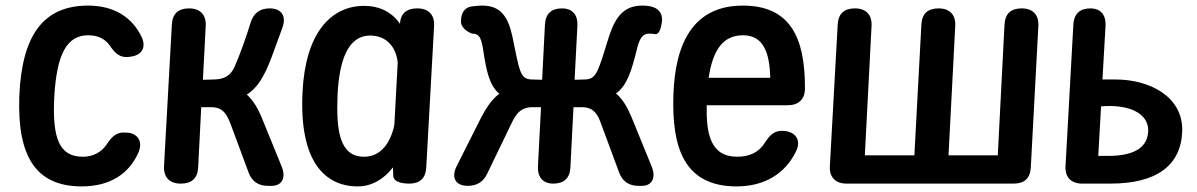

<svg xmlns="http://www.w3.org/2000/svg" viewBox="-20 -618 4275 686"><path d="M437 -144H433C398 -148 381 -132 361 -102C342 -73 311 -58 276 -58C192 -58 166 -123 174 -274C183 -425 219 -492 295 -492C333 -492 356 -477 371 -457C392 -426 409 -410 444 -415L449 -416C485 -421 504 -447 486 -486C453 -555 389 -598 295 -598C136 -598 58 -494 49 -274C41 -55 111 48 272 48C372 48 441 4 475 -74C491 -113 472 -140 437 -144Z M688 -20 699 -235H735C779 -235 792 -206 805 -172L868 -2C880 30 903 46 937 46H950C988 46 1003 17 986 -24L915 -198C902 -230 885 -259 862 -280C908 -310 932 -360 963 -448L989 -519C1004 -560 986 -588 944 -588C909 -588 887 -572 876 -539C860 -487 841 -432 818 -379C803 -346 780 -335 745 -334L705 -333L715 -526C717 -565 695 -588 656 -588H655C617 -588 596 -569 594 -530L566 -24C564 15 586 38 625 38H627C665 38 686 19 688 -20Z M1503 -20 1531 -526C1533 -565 1511 -588 1472 -588H1470C1432 -588 1411 -569 1409 -533C1380 -575 1336 -597 1281 -597C1161 -597 1071 -498 1061 -290C1048 -41 1141 48 1258 48C1308 48 1352 22 1384 -20L1385 9C1385 28 1406 38 1443 38C1480 38 1501 19 1503 -20ZM1186 -279C1192 -398 1221 -491 1303 -491C1359 -491 1395 -452 1401 -395L1389 -172C1377 -113 1344 -58 1281 -58C1193 -58 1181 -151 1186 -279Z M2257 -448C2268 -488 2279 -498 2302 -498C2307 -498 2314 -497 2321 -496C2333 -495 2341 -510 2345 -541C2349 -571 2331 -593 2294 -597C2286 -598 2280 -598 2275 -598C2212 -598 2181 -562 2157 -491C2116 -360 2112 -335 2069 -334L2033 -333L2043 -526C2045 -565 2025 -588 1988 -588C1950 -588 1929 -569 1927 -530L1917 -333L1881 -334C1838 -335 1837 -360 1810 -491C1794 -562 1766 -598 1703 -598C1694 -598 1679 -597 1665 -595C1639 -591 1627 -571 1627 -541C1627 -512 1666 -498 1666 -498C1689 -498 1698 -488 1705 -448C1718 -362 1728 -314 1764 -283C1737 -263 1717 -232 1699 -198L1612 -25C1591 16 1607 46 1651 46C1684 46 1707 32 1721 2L1805 -172C1821 -206 1837 -235 1882 -235H1913L1902 -24C1900 15 1920 38 1957 38C1995 38 2016 19 2018 -20L2029 -235H2059C2104 -235 2117 -206 2129 -172L2192 -2C2204 30 2227 46 2261 46H2273C2310 46 2325 17 2308 -24L2237 -198C2223 -232 2206 -263 2181 -284C2221 -314 2236 -362 2257 -448Z M2386 -279C2380 -92 2423 48 2612 48C2711 48 2786 3 2825 -79C2843 -118 2822 -146 2784 -150C2749 -154 2732 -138 2712 -107C2692 -75 2659 -58 2614 -58C2517 -58 2503 -143 2505 -242H2795C2833 -242 2856 -263 2856 -302C2857 -487 2801 -598 2634 -598C2458 -598 2392 -465 2386 -279ZM2512 -340C2527 -441 2564 -492 2635 -492C2708 -492 2730 -429 2732 -340Z M3272 -530 3247 -63H3070L3094 -526C3096 -565 3074 -588 3035 -588H3034C2996 -588 2975 -569 2973 -530L2945 -24C2943 15 2965 38 3004 38H3602C3640 38 3661 19 3663 -20L3690 -526C3692 -565 3670 -588 3631 -588H3630C3592 -588 3571 -569 3569 -530L3545 -63H3369L3393 -526C3395 -565 3373 -588 3334 -588H3333C3295 -588 3274 -569 3272 -530Z M4204 -150C4207 -274 4086 -334 3966 -334H3919L3930 -526C3932 -565 3912 -588 3876 -588C3839 -588 3817 -569 3815 -530L3787 -24C3785 15 3807 38 3846 38H3948C4110 38 4200 -25 4204 -150ZM3904 -61 3914 -238 3929 -239C4029 -243 4088 -205 4082 -144C4077 -87 4026 -61 3939 -61Z"/></svg>

Font: 寒蝉团圆体 Round
Style: Regular
Weight: 500
Designer: 寒蝉字型
Version: Version 2.700;Glyphs 3.1.1 (3135)